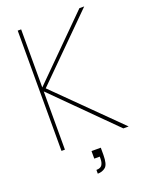

<svg xmlns="http://www.w3.org/2000/svg" viewBox="-162 -783 814 1050"><g transform="rotate(-20 245.0 -257.5)"><path d="M76 0V-700H96V-362L435 -700H463L112 -351L467 0H436L96 -339V0ZM220 185V163Q244 163 253 149.5Q262 136 262 113V101H230V57H284Q284 69 284 80Q284 91 284 99Q284 154 265.5 169.5Q247 185 220 185Z"/></g></svg>

Font: DM Sans 24pt Thin
Style: Regular
Weight: 250
Designer: Colophon Foundry, Jonny Pinhorn
Foundry: Colophon Foundry
Version: Version 4.004;gftools[0.9.30]